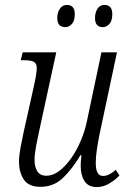

<svg xmlns="http://www.w3.org/2000/svg" viewBox="-20 -748 524 778"><path d="M372 10Q338 10 322.5 -14Q307 -38 307 -76Q307 -93 310 -119H306Q272 -62 234.5 -26.5Q197 9 144 9Q96 9 76.5 -20.5Q57 -50 57 -93Q57 -117 63 -149Q69 -181 75 -209L118 -402Q123 -424 126 -443Q129 -462 129 -472Q129 -491 117 -497.5Q105 -504 76 -504H64L72 -536H208L140 -223Q133 -192 126.5 -157.5Q120 -123 120 -100Q120 -72 131 -54Q142 -36 168 -36Q195 -36 220.5 -55.5Q246 -75 268.5 -107Q291 -139 307.5 -178Q324 -217 332 -256L391 -536H454L383 -202Q377 -172 372.5 -142Q368 -112 368 -88Q368 -35 397 -35Q410 -35 423 -41.5Q436 -48 449 -60L464 -37Q447 -19 423 -4.5Q399 10 372 10ZM397 -638Q365 -638 365 -675Q365 -697 375 -712.5Q385 -728 403 -728Q435 -728 435 -691Q435 -663 423 -650.5Q411 -638 397 -638ZM245 -638Q212 -638 212 -675Q212 -697 222.5 -712.5Q233 -728 251 -728Q283 -728 283 -691Q283 -663 271 -650.5Q259 -638 245 -638Z"/></svg>

Font: Noto Serif Condensed Light
Style: Italic
Weight: 300
Width: 3
Italic angle: -12°
Designer: Monotype Design Team
Foundry: Monotype Imaging Inc.
Version: Version 2.014; ttfautohint (v1.8.4.7-5d5b)